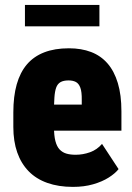

<svg xmlns="http://www.w3.org/2000/svg" viewBox="-20 -729 523 759"><path d="M268.1 9.8Q211.4 9.8 167.2 -5.9Q123 -21.5 93.3 -52Q63.5 -82.5 48.1 -126.5Q32.7 -170.4 32.7 -227.1V-284.7Q32.7 -348.1 46.1 -395.5Q59.6 -442.9 86.4 -474.4Q113.3 -505.9 154.8 -522Q196.3 -538.1 252.4 -538.1Q301.8 -538.1 340.1 -523.4Q378.4 -508.8 405 -478.3Q431.6 -447.8 445.8 -400.6Q460 -353.5 460 -289.1V-212.4H92.8V-315.4H303.2V-333.5Q303.7 -365.7 297.6 -382.3Q291.5 -398.9 279.8 -405Q268.1 -411.1 251 -411.1Q231 -411.1 219.2 -404.3Q207.5 -397.5 202.1 -382.8Q196.8 -368.2 195.1 -343.8Q193.4 -319.3 193.4 -284.7V-227.1Q193.4 -192.9 199 -171.4Q204.6 -149.9 215.6 -138.2Q226.6 -126.5 242.4 -121.8Q258.3 -117.2 278.8 -117.2Q308.1 -117.2 335.9 -127.2Q363.8 -137.2 383.3 -160.2L448.7 -60.5Q435.5 -43.5 409.7 -27.1Q383.8 -10.7 348.1 -0.5Q312.5 9.8 268.1 9.8ZM373 -709.5V-625H78.6V-709.5Z"/></svg>

Font: Roboto Condensed Black
Style: Regular
Weight: 900
Designer: Christian Robertson
Foundry: Google
Version: Version 3.008; 2023